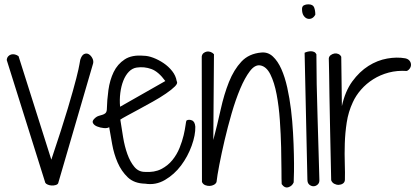

<svg xmlns="http://www.w3.org/2000/svg" viewBox="-20 -840 1903 875"><path d="M10.7 -566.4Q11.7 -577.1 17.6 -583.5Q23.4 -589.8 31.2 -591.8Q39.1 -593.8 47.9 -591.8Q56.6 -589.8 64.5 -584L213.9 -112.3Q262.7 -257.8 289.1 -346.2Q315.4 -434.6 327.6 -482.9Q339.8 -531.2 342.3 -548.3Q344.7 -565.4 345.7 -567.4Q352.5 -588.9 363.8 -593.8Q375 -598.6 384.8 -592.8Q394.5 -586.9 400.9 -574.7Q407.2 -562.5 404.3 -550.8L245.1 -4.9Q242.2 1 233.4 3.4Q224.6 5.9 215.3 5.4Q206.1 4.9 197.8 1.5Q189.5 -2 186.5 -6.8Z M477.5 -260.7Q470.7 -254.9 453.6 -256.3Q436.5 -257.8 422.4 -263.7Q408.2 -269.5 403.3 -279.8Q398.4 -290 415 -303.7Q421.9 -309.6 430.2 -312Q438.5 -314.5 446.8 -316.9Q455.1 -319.3 460.4 -324.2Q465.8 -329.1 466.8 -339.8Q467.8 -383.8 474.1 -429.7Q480.5 -475.6 498 -511.7Q515.6 -547.9 548.3 -569.3Q581.1 -590.8 634.8 -585.9Q654.3 -585.9 678.7 -576.7Q703.1 -567.4 725.6 -552.2Q748 -537.1 764.6 -516.1Q781.2 -495.1 785.2 -470.7Q792 -460.9 777.3 -446.3Q762.7 -431.6 736.3 -413.6Q710 -395.5 676.8 -377Q643.6 -358.4 612.8 -341.8Q582 -325.2 558.6 -312.5Q535.2 -299.8 528.3 -294.9Q534.2 -256.8 541 -214.8Q547.9 -172.9 560.5 -137.7Q573.2 -102.5 592.3 -79.6Q611.3 -56.6 640.6 -56.6Q683.6 -53.7 714.4 -69.3Q745.1 -85 765.6 -110.4Q786.1 -135.7 798.3 -166Q810.5 -196.3 816.9 -223.6Q823.2 -251 825.7 -270Q828.1 -289.1 830.1 -291Q840.8 -296.9 854.5 -291.5Q868.2 -286.1 870.1 -262.7Q871.1 -224.6 853.5 -175.8Q835.9 -127 805.2 -85.9Q774.4 -44.9 731.9 -20Q689.5 4.9 641.6 -2.9Q591.8 -3.9 562.5 -31.7Q533.2 -59.6 516.1 -99.1Q499 -138.7 491.2 -182.6Q483.4 -226.6 477.5 -260.7ZM733.4 -470.7Q702.1 -513.7 669.9 -525.4Q637.7 -537.1 603.5 -532.2Q583 -529.3 567.4 -513.2Q551.8 -497.1 542 -472.2Q532.2 -447.3 528.3 -416.5Q524.4 -385.7 527.3 -353.5Z M899.4 -582Q900.4 -591.8 907.2 -597.7Q914.1 -603.5 922.9 -605Q931.6 -606.4 940.4 -603Q949.2 -599.6 955.1 -592.8L952.1 -202.1Q970.7 -272.5 985.8 -341.3Q1001 -410.2 1023.4 -466.3Q1045.9 -522.5 1080.1 -559.1Q1114.3 -595.7 1170.9 -600.6Q1201.2 -603.5 1223.6 -582.5Q1246.1 -561.5 1262.2 -525.4Q1278.3 -489.3 1289.1 -440.9Q1299.8 -392.6 1306.2 -340.3Q1312.5 -288.1 1315.4 -235.4Q1318.4 -182.6 1319.3 -137.7Q1320.3 -92.8 1319.8 -58.6Q1319.3 -24.4 1318.4 -8.8Q1311.5 7.8 1294.4 13.2Q1277.3 18.6 1263.7 -1Q1262.7 -19.5 1262.7 -64.9Q1262.7 -110.4 1261.2 -168.9Q1259.8 -227.5 1255.4 -291.5Q1251 -355.5 1240.7 -409.7Q1230.5 -463.9 1212.4 -500.5Q1194.3 -537.1 1166 -542Q1141.6 -545.9 1118.7 -515.6Q1095.7 -485.4 1074.7 -435.5Q1053.7 -385.7 1035.6 -323.2Q1017.6 -260.7 1003.4 -200.2Q989.3 -139.6 979.5 -88.9Q969.7 -38.1 966.8 -10.7Q963.9 -2.9 955.1 2Q946.3 6.8 936 7.3Q925.8 7.8 915.5 3.9Q905.3 0 900.4 -10.7Z M1368.2 -599.6Q1374 -602.5 1381.8 -604.5Q1389.6 -606.4 1397 -606.4Q1404.3 -606.4 1411.1 -603.5Q1418 -600.6 1421.9 -592.8Q1421.9 -529.3 1423.3 -455.6Q1424.8 -381.8 1427.2 -306.2Q1429.7 -230.5 1431.6 -157.2Q1433.6 -84 1435.5 -21.5Q1436.5 -6.8 1427.7 1Q1418.9 8.8 1408.7 8.8Q1398.4 8.8 1389.6 1.5Q1380.9 -5.9 1380.9 -21.5ZM1356.4 -798.8Q1356.4 -811.5 1365.2 -815.9Q1374 -820.3 1384.8 -820.3Q1406.2 -820.3 1411.6 -806.2Q1417 -792 1417 -773.4Q1411.1 -761.7 1401.4 -756.8Q1391.6 -752 1381.3 -754.9Q1371.1 -757.8 1363.8 -768.6Q1356.4 -779.3 1356.4 -798.8Z M1489.3 -18.6Q1486.3 -153.3 1484.4 -247.1Q1482.4 -340.8 1481.4 -402.3Q1480.5 -463.9 1480 -498.5Q1479.5 -533.2 1479 -549.8Q1478.5 -566.4 1478.5 -569.8Q1478.5 -573.2 1478.5 -574.2Q1479.5 -583 1487.3 -588.9Q1495.1 -594.7 1504.4 -596.2Q1513.7 -597.7 1522.5 -593.8Q1531.2 -589.8 1535.2 -581.1L1538.1 -356.4Q1552.7 -423.8 1585.4 -468.8Q1618.2 -513.7 1659.2 -539.6Q1700.2 -565.4 1744.6 -573.2Q1789.1 -581.1 1827.1 -574.2Q1839.8 -571.3 1846.2 -563.5Q1852.5 -555.7 1853 -546.4Q1853.5 -537.1 1848.1 -528.8Q1842.8 -520.5 1834 -516.6Q1790 -519.5 1751.5 -509.3Q1712.9 -499 1681.2 -479Q1649.4 -459 1625.5 -431.6Q1601.6 -404.3 1587.9 -374Q1567.4 -330.1 1560.1 -281.7Q1552.7 -233.4 1551.3 -185.5Q1549.8 -137.7 1551.3 -94.7Q1552.7 -51.8 1551.8 -19.5Q1550.8 -8.8 1542.5 -3.4Q1534.2 2 1523.9 2.4Q1513.7 2.9 1503.4 -2.4Q1493.2 -7.8 1489.3 -18.6Z"/></svg>

Font: Shadows Into Light Two
Style: Regular
Weight: 400
Designer: Kimberly Geswein
Foundry: Kimberly Geswein
Version: Version 1.003 2012